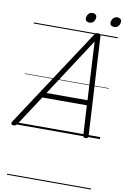

<svg xmlns="http://www.w3.org/2000/svg" viewBox="-210 -1288 1211 1875"><g transform="rotate(10 395.5 -350.5)"><path d="M-22 14Q-38 14 -43.5 5Q-49 -4 -40 -20L600 -994Q608 -1006 615.5 -1010.5Q623 -1015 637 -1015Q650 -1015 656.5 -1009.5Q663 -1004 664 -988L719 -14Q720 0 713.5 7Q707 14 692 14Q678 14 673 8.5Q668 3 667 -10L650 -303H209L16 -9Q6 5 -1 9.5Q-8 14 -22 14ZM241 -353H648L617 -930ZM534 -1103Q516 -1103 504.5 -1111.5Q493 -1120 493 -1138Q493 -1162 508 -1181.5Q523 -1201 551 -1201Q568 -1201 579.5 -1192Q591 -1183 591 -1165Q591 -1141 576.5 -1122Q562 -1103 534 -1103ZM779 -1103Q761 -1103 749.5 -1111.5Q738 -1120 738 -1138Q738 -1162 753.5 -1181.5Q769 -1201 796 -1201Q814 -1201 825.5 -1192Q837 -1183 837 -1165Q837 -1141 822 -1122Q807 -1103 779 -1103ZM0 490H833V500H0ZM0 -20H833V0H0ZM0 -505H833V-500H0ZM0 -1010H833V-1000H0Z"/></g></svg>

Font: Playwrite RO Guides
Style: Regular
Weight: 400
Designer: Veronika Burian, José Scaglione
Foundry: TypeTogether
Version: Version 1.003